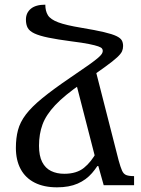

<svg xmlns="http://www.w3.org/2000/svg" viewBox="-20 -793 603 822"><path d="M224 9Q168 9 128.5 -11Q89 -31 68.5 -69Q48 -107 48 -160Q48 -202 57 -236Q66 -270 90.5 -302.5Q115 -335 161.5 -373Q208 -411 283 -462Q332 -495 360 -515Q388 -535 400.5 -546Q413 -557 416.5 -563.5Q420 -570 420 -575Q420 -581 416.5 -585.5Q413 -590 400.5 -594.5Q388 -599 361 -604.5Q334 -610 286 -616Q225 -624 186.5 -632Q148 -640 127 -650Q106 -660 98.5 -674Q91 -688 91 -709Q91 -738 112 -755.5Q133 -773 174 -773Q174 -746 185 -728Q196 -710 229 -697.5Q262 -685 329 -674Q389 -664 425 -655.5Q461 -647 478.5 -638.5Q496 -630 501.5 -620Q507 -610 507 -596Q507 -584 502.5 -573.5Q498 -563 481.5 -547.5Q465 -532 429 -506Q393 -480 330 -436Q256 -385 216.5 -343Q177 -301 162 -260Q147 -219 147 -169Q147 -126 160.5 -99.5Q174 -73 198.5 -61Q223 -49 255 -49Q308 -49 339.5 -74.5Q371 -100 394 -143L418 -118Q399 -81 374 -52Q349 -23 312.5 -7Q276 9 224 9ZM385 -509 488 -106Q496 -77 502.5 -62.5Q509 -48 520.5 -43.5Q532 -39 554 -39V0H424L401 -82H397L300 -459Z"/></svg>

Font: Noto Serif Armenian
Style: Regular
Weight: 400
Designer: Monotype Design Team
Foundry: Monotype Imaging Inc.
Version: Version 2.007